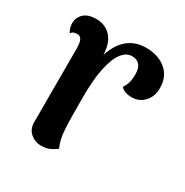

<svg xmlns="http://www.w3.org/2000/svg" viewBox="-131 -634 722 750"><g transform="rotate(30 230.5 -258.5)"><path d="M152 10Q126 10 105 -7.5Q84 -25 84 -57V-387Q84 -416 77.5 -427.5Q71 -439 58 -439Q52 -439 44 -437Q36 -435 31 -426Q19 -444 19 -465Q19 -492 38 -509.5Q57 -527 93 -527Q137 -527 163 -495.5Q189 -464 187 -399V-358L175 -365Q187 -447 223.5 -487Q260 -527 318 -527Q373 -527 408 -498Q443 -469 443 -416Q443 -380 421.5 -356Q400 -332 368 -331Q331 -330 315 -349Q327 -368 330 -382.5Q333 -397 333 -416Q333 -443 321.5 -457Q310 -471 286 -471Q262 -471 242.5 -446.5Q223 -422 211.5 -370Q200 -318 200 -237Q200 -186 200.5 -151Q201 -116 202.5 -92.5Q204 -69 208 -51Q212 -33 220 -15Q212 -8 194.5 1Q177 10 152 10Z"/></g></svg>

Font: Arima Thin SemiBold
Style: Regular
Weight: 600
Version: Version 1.100